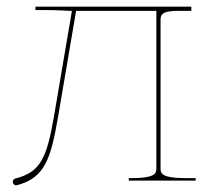

<svg xmlns="http://www.w3.org/2000/svg" viewBox="-20 -540 620 574"><path d="M552 -520H86V-510H105C162 -510 178 -507.5 192.5 -507.5H195L141 -190C119.5 -65.5 99.5 -25 26.5 -6.5C24 -6 21 -4 20 -2.5C17 1.5 18 8.5 22.5 12C25 14 28 14.5 31.5 13.5C114.5 -8.5 132 -66.5 153.5 -190L207.5 -507.5H447.5V-35C447.5 -20.5 441 -7.5 372.5 -7.5H365V0H565V-7.5H535C466.5 -7.5 460 -20.5 460 -35V-482.5C460 -501 474 -507.5 512.5 -507.5H552Z"/></svg>

Font: Znikomit
Style: Regular
Weight: 100
Designer: gluk
Foundry: gluk
Version: Version 0.55